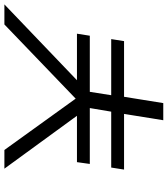

<svg xmlns="http://www.w3.org/2000/svg" viewBox="34 -778 745 852"><g transform="rotate(-90 406.0 -352.5)"><path d="M298 0 326 -174H79L88 -231H336L352 -326H104L112 -383H336L325 -373L83 -705H166L395 -387H392L723 -705H812L465 -373L459 -383H682L673 -326H424L409 -231H658L649 -174H402L374 0Z"/></g></svg>

Font: Nunito Sans 7pt Expanded Light
Style: Italic
Weight: 300
Width: 7
Italic angle: -9°
Designer: Vernon Adams
Foundry: Vernon Adams
Version: Version 3.101;gftools[0.9.27]